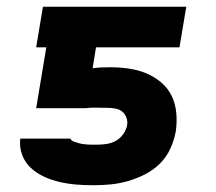

<svg xmlns="http://www.w3.org/2000/svg" viewBox="-20 -540 640 568"><path d="M256 8Q231 8 206 6Q181 4 157 -1.5Q133 -7 111 -17Q89 -27 71.5 -43Q54 -59 45.5 -82Q37 -105 40 -130H188Q191 -124 197.5 -121.5Q204 -119 211 -117Q218 -115 224.5 -114Q231 -113 238 -112.5Q245 -112 252 -112Q259 -112 266 -112Q280 -112 294.5 -114Q309 -116 322 -123Q335 -130 344 -142.5Q353 -155 356 -169Q358 -181 354 -192Q350 -203 341.5 -210Q333 -217 320.5 -219Q308 -221 296 -221H291Q277 -221 262.5 -221.5Q248 -222 234 -220H87L117 -400H87L107 -520H531L511 -400H264L254 -338Q267 -340 280 -340.5Q293 -341 306 -341Q334 -341 361.5 -337Q389 -333 413 -323Q437 -313 457 -296Q477 -279 488 -256Q499 -233 501.5 -206Q504 -179 500 -151Q495 -125 484 -100.5Q473 -76 453.5 -56.5Q434 -37 409.5 -24.5Q385 -12 359 -4.5Q333 3 307.5 5.5Q282 8 256 8Z"/></svg>

Font: Iosevka Heavy Extended Oblique
Style: Regular
Weight: 900
Width: 7
Italic angle: -9°
Monospace: yes
Designer: Belleve Invis
Foundry: Belleve Invis
Version: Version 32.5.0; ttfautohint (v1.8.4)